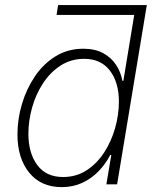

<svg xmlns="http://www.w3.org/2000/svg" viewBox="-20 -748 627 779"><path d="M546.4 -687.5H209.5L215.8 -727.5H575.7ZM230.5 11.2Q146 11.2 98.4 -47.6Q50.8 -106.4 50.8 -202.6Q50.8 -264.6 69.1 -326.2Q87.4 -387.7 121.8 -438.5Q156.2 -489.3 205.8 -519.8Q255.4 -550.3 317.9 -550.3Q365.2 -550.3 398.2 -532.5Q431.2 -514.6 450.7 -485.1Q470.2 -455.6 476.6 -419.9H480.5L531.2 -727.5H575.7L455.1 0H411.6L431.6 -119.1H427.2Q408.7 -83 379.9 -53.2Q351.1 -23.4 313.5 -6.1Q275.9 11.2 230.5 11.2ZM235.8 -29.8Q290 -29.8 332 -57.4Q374 -85 403.1 -130.1Q432.1 -175.3 447.3 -229.2Q462.4 -283.2 462.4 -335.9Q462.4 -413.6 426 -461.4Q389.6 -509.3 321.3 -509.3Q268.1 -509.3 226.1 -482.2Q184.1 -455.1 154.8 -410.4Q125.5 -365.7 110.4 -312Q95.2 -258.3 95.2 -205.1Q95.2 -127.4 131.1 -78.6Q167 -29.8 235.8 -29.8Z"/></svg>

Font: Inter 16pt ExtraLight
Style: Italic
Weight: 250
Italic angle: -9.3988°
Version: Version 4.001;git-66647c0bb